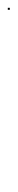

<svg xmlns="http://www.w3.org/2000/svg" viewBox="196 -320 45 480"><g transform="rotate(90 218.0 -80.5)"><path d="M-2 -78V-83H3V-78Z"/></g></svg>

Font: FRB American Cursive Just Beginnings
Style: Italic
Weight: 400
Italic angle: -25°
Version: Version 2.0;Modular Font Editor K font №1